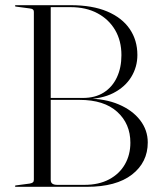

<svg xmlns="http://www.w3.org/2000/svg" viewBox="-20 -720 624 740"><path d="M549.5 -171Q549.5 -94.5 488.8 -47.2Q428 0 315 0H41.5Q39.5 0 38.5 -1Q37.5 -2 37.5 -2.5Q37.5 -5 42 -5.5L94.5 -12.5Q103 -14 106.8 -17.2Q110.5 -20.5 110.5 -27.5V-674.5Q110.5 -680.5 107 -683.5Q103.5 -686.5 94.5 -687.5L42 -694.5Q37.5 -695 37.5 -697.5Q37.5 -698.5 38.5 -699.2Q39.5 -700 41.5 -700H252.5Q336 -700 393.2 -675.8Q450.5 -651.5 480 -608.2Q509.5 -565 509.5 -508Q509.5 -462 485.8 -423.2Q462 -384.5 416.5 -361.2Q371 -338 305.5 -338L315 -340Q385 -340 437.8 -317.5Q490.5 -295 520 -256.8Q549.5 -218.5 549.5 -171ZM287 -335H163V-342.5H299.5Q347 -342.5 380 -363.5Q413 -384.5 430.5 -421.8Q448 -459 448 -507.5Q448 -562.5 423.8 -604Q399.5 -645.5 355.5 -669Q311.5 -692.5 251.5 -692.5H175.5V-26.5Q175.5 -16.5 182 -12Q188.5 -7.5 201 -7.5H305Q361 -7.5 400.8 -28.8Q440.5 -50 461.5 -86.8Q482.5 -123.5 482.5 -170Q482.5 -243 431.8 -289Q381 -335 287 -335Z"/></svg>

Font: Fraunces 120pt Light
Style: Regular
Weight: 300
Version: Version 1.000;[b76b70a41]